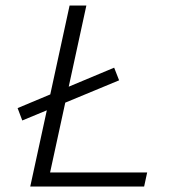

<svg xmlns="http://www.w3.org/2000/svg" viewBox="-20 -678 631 698"><path d="M90 0 233 -658H294L151 0ZM111 0 121 -51H515L504 0ZM61 -240 44 -285 395 -432 413 -386Z"/></svg>

Font: Ysabeau Office Light
Style: Italic
Weight: 300
Italic angle: -12°
Designer: Christian Thalmann (Catharsis Fonts)
Version: Version 2.001;gftools[0.9.30]; featfreeze: tnum,lnum,ss02